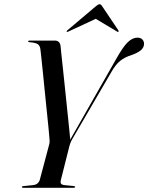

<svg xmlns="http://www.w3.org/2000/svg" viewBox="-20 -893 705 913"><path d="M337.5 -4.5Q337.5 0 328 0H89.5Q84 0 84 -4Q84 -7.5 91.5 -8L135 -12.5Q151 -14 159 -21.5Q167 -29 169.5 -39L213.5 -204.5Q216.5 -214.5 216 -223Q215.5 -231.5 214.5 -242Q214 -249.5 211 -281Q208 -312.5 203.2 -358Q198.5 -403.5 193.5 -453.2Q188.5 -503 184 -547.8Q179.5 -592.5 176.2 -623Q173 -653.5 172 -659.5Q170 -675.5 159.8 -682.8Q149.5 -690 120 -692.5Q114 -693 114 -696.5Q114 -700 119.5 -700H241Q264.5 -700 268 -674Q268.5 -667 271.8 -636Q275 -605 280 -559.5Q285 -514 290.2 -462.5Q295.5 -411 300.5 -363Q305.5 -315 309.2 -279Q313 -243 314 -229L531.5 -611Q564.5 -670 587.2 -692Q610 -714 633.5 -714Q648.5 -714 656.8 -705.5Q665 -697 665 -684.5Q664.5 -666 649 -653.5Q633.5 -641 604 -630.5Q574 -621.5 552 -604Q530 -586.5 511 -553L321 -227Q317 -219.5 314.8 -213.2Q312.5 -207 310.5 -200L269 -35.5Q266.5 -25.5 270.2 -19.8Q274 -14 288 -12.5L329 -8.5Q337.5 -7.5 337.5 -4.5ZM542.5 -741.5Q540.5 -740 536.5 -743L435.5 -803.5L305 -743Q299 -740 297.5 -741.5Q295.5 -744 300 -748.5L435.5 -863Q447 -873 453.5 -873Q460 -873 466 -863L543 -748.5Q545.5 -744 542.5 -741.5Z"/></svg>

Font: Fraunces 144pt S000
Style: Italic
Weight: 400
Italic angle: -16°
Version: Version 1.000; ttfautohint (v1.8.3)